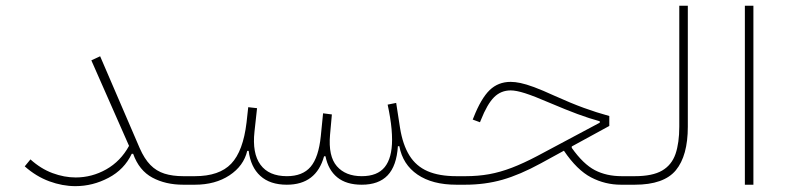

<svg xmlns="http://www.w3.org/2000/svg" viewBox="-20 -634 2709 659"><path d="M323.7 -440.9 293.5 -426.8 422.9 -133.3Q394 -80.6 344.7 -52.7Q295.4 -24.9 239.7 -24.9Q200.7 -24.9 160.4 -39.8Q120.1 -54.7 84.5 -86.9L64.9 -63Q104 -28.3 149.2 -11.7Q194.3 4.9 238.8 4.9Q298.3 4.9 352.5 -23.7Q406.7 -52.2 432.1 -106H437Q457.5 -48.8 502.9 -24.4Q548.3 0 608.9 0H619.1V-29.3H608.9Q572.3 -29.3 544.4 -38.1Q516.6 -46.9 496.1 -67.9Q475.6 -88.9 459.5 -125.5Z M1345.7 -132.3H1350.6Q1362.3 -69.3 1413.1 -34.7Q1463.9 0 1546.4 0H1547.4V-29.3H1546.4Q1487.3 -29.3 1447.8 -46.4Q1408.2 -63.5 1385.3 -100.3Q1362.3 -137.2 1353 -195.3L1339.8 -280.8L1310.5 -274.9Q1315.4 -252.4 1318.8 -231.2Q1322.3 -210 1324 -190.7Q1325.7 -171.4 1325.7 -154.3Q1325.7 -91.8 1300.5 -60.5Q1275.4 -29.3 1221.7 -29.3Q1166 -29.3 1136.2 -63.5Q1106.4 -97.7 1112.8 -171.4L1119.1 -241.2L1088.9 -245.1L1081.1 -167Q1073.7 -93.8 1046.1 -61.5Q1018.6 -29.3 964.8 -29.3Q902.8 -29.3 874 -68.6Q845.2 -107.9 853.5 -182.6L862.3 -262.7L832 -266.1L826.2 -213.4Q814.5 -115.2 773.7 -72.3Q732.9 -29.3 648.9 -29.3H619.1Q614.3 -29.3 611.8 -26.1Q609.4 -22.9 609.4 -14.6Q609.4 -6.8 611.8 -3.4Q614.3 0 619.1 0H648.9Q718.8 0 767.6 -32.2Q816.4 -64.5 828.6 -116.2H833.5Q840.3 -60.5 873.5 -30.3Q906.7 0 964.4 0Q1065.4 0 1092.3 -97.7H1097.2Q1106.4 -50.8 1137.5 -25.4Q1168.5 0 1221.7 0Q1279.8 0 1310.5 -32.2Q1341.3 -64.5 1345.7 -132.3Z M1732.9 -353Q1689.9 -353 1660.6 -324.7Q1631.3 -296.4 1605.5 -231L1602.5 -223.6L1627.4 -214.4L1630.4 -221.7Q1652.3 -276.9 1675.8 -300.3Q1699.2 -323.7 1732.9 -323.7Q1751.5 -323.7 1782.2 -314Q1813 -304.2 1869.6 -279.8Q1922.4 -257.3 1962.6 -242.4Q2002.9 -227.5 2038.6 -217.8V-212.9L1824.2 -98.6Q1776.9 -73.7 1736.8 -58.3Q1696.8 -43 1658.7 -36.1Q1620.6 -29.3 1578.6 -29.3H1547.4Q1542.5 -29.3 1540 -25.9Q1537.6 -22.5 1537.6 -14.6Q1537.6 -6.8 1540 -3.4Q1542.5 0 1547.4 0H1576.7Q1644.5 0 1704.6 -17.1Q1764.6 -34.2 1836.9 -73.7L1915.5 -116.7Q1960.4 -50.3 2008.8 -25.1Q2057.1 0 2111.3 0H2158.7V-29.3H2113.8Q2061.5 -29.3 2021.7 -50Q1981.9 -70.8 1942.4 -126.5V-131.3L2071.3 -201.7V-235.8Q2026.9 -248 1983.9 -263.7Q1940.9 -279.3 1882.3 -305.7Q1840.8 -324.7 1813 -335Q1785.2 -345.2 1766.4 -349.1Q1747.6 -353 1732.9 -353Z M2158.7 -29.3Q2153.3 -29.3 2151.1 -24.7Q2148.9 -20 2148.9 -14.6Q2148.9 -9.3 2151.1 -4.6Q2153.3 0 2158.7 0Q2258.8 0 2299.8 -49.8Q2340.8 -99.6 2340.8 -199.2V-614.3H2311.5V-199.2Q2311.5 -143.6 2298.6 -105.7Q2285.6 -67.9 2252.7 -48.6Q2219.7 -29.3 2158.7 -29.3Z M2565.9 0V-614.3H2536.6V0Z"/></svg>

Font: Estedad-FD VF
Style: Regular
Weight: 100
Designer: Amin Abedi
Version: Version 7.3